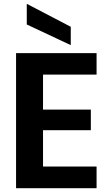

<svg xmlns="http://www.w3.org/2000/svg" viewBox="-20 -984 565 1004"><path d="M64 0ZM64 0ZM485 0H64V-706H485V-594H205V-411H455V-303H205V-113H485ZM350 -748 120 -856V-964L350 -844Z"/></svg>

Font: Ulagadi Sans SemiBold
Style: Regular
Weight: 600
Designer: Ninad Kale (Devanagari), Jonny Pinhorn (Latin)
Foundry: Indian Type Foundry
Version: Version 3.01;March 29, 2020;FontCreator 12.0.0.2522 64-bit; 